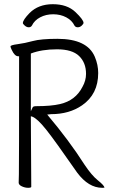

<svg xmlns="http://www.w3.org/2000/svg" viewBox="-20 -889 540 915"><path d="M467 6Q402 6 348 -66Q241 -220 199.5 -272Q158 -324 134 -333L127 -335V-328L129 1Q129 6 114 6Q99 6 84 -1Q69 -8 69 -18.5Q69 -29 70 -58.5Q71 -88 71 -616V-621H66Q50 -621 36 -651Q30 -663 30 -668Q30 -674 64 -678.5Q98 -683 136.5 -693.5Q175 -704 254 -704Q396 -704 432 -618Q448 -580 448 -541Q448 -440 371 -387Q310 -345 224 -345Q223 -345 205 -343Q309 -220 383 -104Q417 -53 446.5 -29.5Q476 -6 478 5Q475 6 467 6ZM127 -359 136 -378Q139 -383 153 -383Q223 -383 266 -393Q340 -410 373 -475Q390 -505 390 -537Q390 -590 357 -622Q324 -654 251.5 -654Q179 -654 127 -634ZM132 -767Q127 -759 117 -759Q107 -759 98 -767Q89 -775 89 -779Q89 -794 121 -827Q163 -869 231.5 -869Q300 -869 339 -832Q378 -795 378 -780Q378 -775 369.5 -767Q361 -759 350.5 -759Q340 -759 335 -767Q323 -792 295.5 -806.5Q268 -821 233.5 -821Q199 -821 171.5 -806.5Q144 -792 132 -767Z"/></svg>

Font: LXGW WenKai Mono TC Light
Style: Regular
Weight: 300
Designer: LXGW / Fontworks Inc.
Foundry: LXGW / Fontworks Inc.
Version: Version 1.330